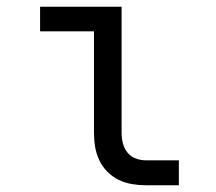

<svg xmlns="http://www.w3.org/2000/svg" viewBox="-20 -550 640 570"><path d="M413 0Q393 0 372 -3.5Q351 -7 332.5 -16Q314 -25 299 -40Q284 -55 275 -74Q266 -93 262.5 -113.5Q259 -134 259 -155V-457H99V-530H341V-155Q341 -139 345 -124Q349 -109 358.5 -97Q368 -85 383 -79.5Q398 -74 413 -74H511V0Z"/></svg>

Font: Iosevka Curly Extended
Style: Regular
Weight: 400
Width: 7
Monospace: yes
Designer: Belleve Invis
Foundry: Belleve Invis
Version: Version 11.1.0; ttfautohint (v1.8.3)